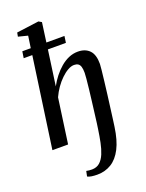

<svg xmlns="http://www.w3.org/2000/svg" viewBox="-191 -909 950 1248"><g transform="rotate(-20 284.0 -284.5)"><path d="M258.5 249.5Q237.5 249.5 219.2 246.8Q201 244 190.5 238L198 202Q207.5 204 217.2 205Q227 206 237.5 206Q270 205.5 291.2 186.8Q312.5 168 326 135.5Q339.5 103 348 61.5Q356.5 20 363 -25.5Q365 -37 368.8 -65.5Q372.5 -94 377.2 -132.2Q382 -170.5 387.2 -212.2Q392.5 -254 396.8 -292.5Q401 -331 403.8 -359.8Q406.5 -388.5 406.5 -400.5Q406.5 -428 401.5 -443.5Q396.5 -459 385.8 -465.8Q375 -472.5 358.5 -472.5Q338 -472.5 314.8 -459.2Q291.5 -446 268 -423.2Q244.5 -400.5 224.2 -371.5Q204 -342.5 189.5 -310.5L146 0H37.5L126 -625.5H66.5L73.5 -671H132L144 -753.5L79 -770L84 -797L238 -817.5L258.5 -805.5L240 -671H365L358.5 -625.5H234L200 -382Q217.5 -415 240.5 -444.2Q263.5 -473.5 290.5 -496.5Q317.5 -519.5 347.8 -532.5Q378 -545.5 411 -545.5Q462 -545.5 491 -515.5Q520 -485.5 519.5 -421Q519.5 -411.5 516.2 -381.2Q513 -351 508 -308Q503 -265 497 -217.8Q491 -170.5 485.2 -126.8Q479.5 -83 475.2 -50.5Q471 -18 469 -5.5Q456.5 84.5 427.5 140.8Q398.5 197 355.5 223.2Q312.5 249.5 258.5 249.5Z"/></g></svg>

Font: Merriweather 72pt Medium
Style: Italic
Weight: 500
Italic angle: -7.8°
Version: Version 2.101